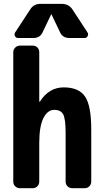

<svg xmlns="http://www.w3.org/2000/svg" viewBox="-20 -990 540 1010"><path d="M75.2 -790Q64.5 -790 59.1 -799.3Q53.7 -808.6 59.6 -819.3L139.6 -941.4Q158.2 -970.7 195.3 -969.7H304.7Q340.8 -969.7 360.4 -941.4L440.4 -819.3Q446.3 -809.6 440.9 -799.8Q435.5 -790 424.8 -790H344.7Q308.6 -790 294.9 -822.3L251 -914.1Q251 -915 250 -915Q249 -915 249 -914.1L205.1 -822.3Q191.4 -790 155.3 -790ZM315.4 -530.3Q394.5 -530.3 427.2 -482.4Q460 -434.6 460 -309.6V-35.2Q460 -20.5 450.2 -10.3Q440.4 0 424.8 0H360.4Q345.7 0 335.4 -9.8Q325.2 -19.5 325.2 -35.2V-290Q325.2 -364.3 312.5 -388.2Q299.8 -412.1 265.1 -412.1Q230.5 -412.1 208.5 -369.1Q186.5 -326.2 186.5 -237.3V-35.2Q186.5 -20.5 176.8 -10.3Q167 0 152.3 0H85Q70.3 0 60.1 -9.8Q49.8 -19.5 49.8 -35.2V-714.8Q49.8 -729.5 60.1 -739.7Q70.3 -750 85 -750H152.3Q167 -750 176.8 -740.2Q186.5 -730.5 186.5 -714.8V-456.1Q186.5 -455.1 188.5 -455.1Q190.4 -455.1 190.4 -456.1Q237.3 -530.3 315.4 -530.3Z"/></svg>

Font: Rounded-L Mgen+ 1m bold
Style: Bold
Weight: 700
Designer: [Source Han Sans]
Ryoko NISHIZUKA  (kana & ideographs); Paul D. Hunt (Latin, Greek & Cyrillic); Wenlong ZHANG  (bopomofo
Version: Version 1.059.20150602